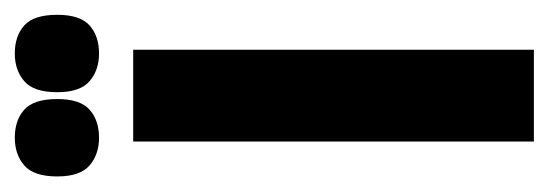

<svg xmlns="http://www.w3.org/2000/svg" viewBox="-276 -468 724 253"><g transform="rotate(-90 85.5 -342.0)"><path d="M25 0V-528H146V0ZM141 -573Q119 -573 104.5 -585.5Q90 -598 90 -628Q90 -659 104.5 -671.5Q119 -684 141 -684Q164 -684 178 -671.5Q192 -659 192 -628Q192 -598 178 -585.5Q164 -573 141 -573ZM30 -573Q8 -573 -6.5 -585.5Q-21 -598 -21 -628Q-21 -659 -6.5 -671.5Q8 -684 30 -684Q53 -684 67 -671.5Q81 -659 81 -628Q81 -598 67 -585.5Q53 -573 30 -573Z"/></g></svg>

Font: Bricolage Grotesque 96pt Condensed SemiBold
Style: Regular
Weight: 600
Width: 3
Designer: Mathieu Triay
Foundry: Atelier Triay
Version: Version 1.001; ttfautohint (v1.8.4.7-5d5b);gftools[0.9.33.de